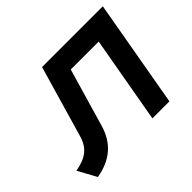

<svg xmlns="http://www.w3.org/2000/svg" viewBox="-124 -678 858 858"><g transform="rotate(-45 305.0 -249.0)"><path d="M55 13 7 -75Q57 -83 86.2 -105.8Q115.5 -128.5 128 -173.5L226 -511H610L520 0H412.5L485.5 -412.5H309L229 -138Q210 -72.5 166.5 -35.5Q123 1.5 55 13Z"/></g></svg>

Font: Overpass SemiBold
Style: Italic
Weight: 600
Italic angle: -10°
Designer: Delve Withrington, Dave Bailey, Thomas Jockin
Foundry: Delve Fonts LLC
Version: Version 4.000